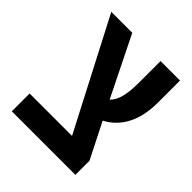

<svg xmlns="http://www.w3.org/2000/svg" viewBox="-170 -707 816 816"><g transform="rotate(45 238.0 -299.0)"><path d="M31 0V-107H286L31 -598H157L290 -329Q310 -348 318.5 -382Q327 -416 327 -465V-598H444V-467Q444 -384 415 -328.5Q386 -273 332 -245L413 -85V0Z"/></g></svg>

Font: Noto Sans Hebrew Condensed SemiBold
Style: Regular
Weight: 600
Width: 3
Designer: Monotype Design Team
Foundry: Monotype Imaging Inc.
Version: Version 2.004; ttfautohint (v1.8.4.7-5d5b)